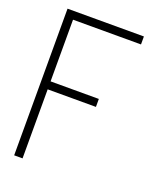

<svg xmlns="http://www.w3.org/2000/svg" viewBox="-132 -780 708 860"><g transform="rotate(20 222.0 -350.5)"><path d="M40 -1V-700H404V-662H80V-368H310V-330H80V-1Z"/></g></svg>

Font: Stick No Bills ExtraLight ExtraLight
Style: Regular
Weight: 250
Version: Version 2.000